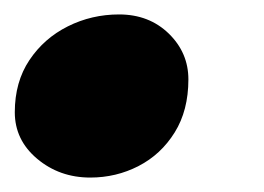

<svg xmlns="http://www.w3.org/2000/svg" viewBox="-30 -227 366 266"><path d="M135 -207Q176.5 -207 203.8 -180.5Q231 -154 231 -117Q231 -74 212 -43.5Q193 -13 162 3Q131 19 95 19Q52.5 19 21.5 -7Q-9.5 -33 -9.5 -71.5Q-9.5 -113.5 10.8 -143.8Q31 -174 64 -190.5Q97 -207 135 -207Z"/></svg>

Font: Grandstander Black
Style: Italic
Weight: 900
Italic angle: -15°
Designer: Tyler Finck
Foundry: Etcetera Type Co
Version: Version 1.200; ttfautohint (v1.8.3)